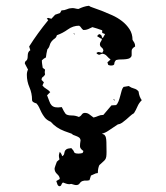

<svg xmlns="http://www.w3.org/2000/svg" viewBox="-20 -487 574 665"><path d="M288 -467Q291 -464 303.5 -460Q316 -456 332.5 -449.5Q349 -443 368 -434.5Q387 -426 402.5 -414Q418 -402 428.5 -386Q439 -370 439 -349Q443 -343 445.5 -338.5Q448 -334 448 -326Q436 -319 436 -311V-296Q436 -290 429 -285.5Q422 -281 395 -281Q390 -281 382 -279Q376 -273 376 -266.5Q376 -260 364 -260Q361 -260 355 -262L352 -271L363 -281Q356 -286 350 -293Q344 -300 334 -301L323 -297L315 -301V-305L322 -307L334 -304L338 -311Q338 -318 332 -322.5Q326 -327 326 -334Q326 -339 329.5 -343.5Q333 -348 333 -353H330L316 -362L323 -369Q333 -367 333 -358L336 -355L344 -369L334 -373V-382Q315 -389 300 -393Q292 -389 285 -386Q278 -383 269 -383Q264 -386 261.5 -390.5Q259 -395 254 -398Q233 -398 215 -385Q197 -372 177 -365Q175 -357 169.5 -353.5Q164 -350 159 -344Q154 -338 152 -330Q150 -322 144 -316Q142 -309 141 -302L139 -288Q132 -285 125 -278Q125 -271 126 -265Q127 -259 128 -252L136 -246L135 -237L136 -229Q133 -223 128.5 -220.5Q124 -218 124 -210L132 -202L127 -191Q132 -184 140 -179.5Q148 -175 154 -168L143 -157Q148 -145 151 -136Q154 -127 159 -122Q164 -117 172 -115.5Q180 -114 194 -116Q202 -99 207 -93Q212 -87 230 -87Q241 -87 253 -82Q259 -84 263 -90Q267 -96 274 -96Q283 -96 290 -90.5Q297 -85 304 -80Q313 -82 320.5 -85.5Q328 -89 338 -89L366 -122L382 -123Q387 -127 390.5 -136Q394 -145 396.5 -155Q399 -165 401.5 -173.5Q404 -182 408 -186L426 -189Q434 -183 444 -180.5Q454 -178 460 -170Q462 -152 471 -140Q461 -130 456 -118Q451 -106 444 -95Q437 -91 430.5 -85Q424 -79 417 -73Q410 -67 403 -62Q396 -57 388 -56Q372 -45 355 -34Q345 -27 333 -24L340 -21Q343 -20 343 -18Q348 -14 348.5 5.5Q349 25 349 39Q349 50 348 56Q347 62 344 66Q341 70 336 74Q331 78 324 85Q319 96 319 111Q319 113 316 113H313Q308 115 304 117Q300 119 295 121L290 137Q284 139 278 138.5Q272 138 266 140Q260 142 256 148Q252 154 244 154Q240 154 235.5 152.5Q231 151 227 150L220 151Q215 151 209 149Q203 147 198 145Q194 148 192.5 153Q191 158 185 158Q180 156 178.5 150.5Q177 145 175 140L187 133Q187 124 178 116Q169 108 169 97Q169 95 172.5 85Q176 75 177 73L186 65Q184 57 184 53Q184 49 185 45.5Q186 42 187 39Q194 46 195 54Q201 51 202 46.5Q203 42 204 38Q205 34 209.5 30.5Q214 27 227 26Q235 34 236.5 39.5Q238 45 252 45Q258 45 266 43L269 36Q257 28 257 19.5Q257 11 259 -1Q258 -8 253.5 -11Q249 -14 243.5 -16Q238 -18 233 -20Q230 -22 228 -24Q216 -28 203 -33Q174 -44 156 -65Q142 -71 135 -80Q128 -89 123.5 -98Q119 -107 115.5 -115Q112 -123 106 -129Q101 -130 96 -133Q91 -136 91 -141Q91 -164 82 -184.5Q73 -205 73 -228Q73 -238 77 -246L66 -267Q66 -274 71 -277Q76 -280 76 -294Q76 -308 85 -313L81 -326Q110 -372 147 -417L142 -423L147 -425L158 -422L171 -436L188 -442L193 -451Q203 -451 212 -455Q221 -459 231 -459Q236 -459 241.5 -457.5Q247 -456 252 -456Q260 -460 269 -463Q278 -466 288 -467ZM377 -139 372 -142 375 -143 378 -140ZM234 -371H236L240 -369L238 -368Z"/></svg>

Font: ErikasBuero
Style: Regular
Weight: 400
Designer: Peter Wiegel
Foundry: Peter Wiegel
Version: Version 1.006